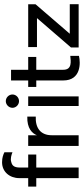

<svg xmlns="http://www.w3.org/2000/svg" viewBox="526 -1326 810 1903"><g transform="rotate(-90 931.5 -374.0)"><path d="M118 0H223V-420H352V-500H223V-582C223 -643 245 -660 278 -668C311 -679 352 -665 374 -656V-736C351 -747 322 -759 275 -759C180 -759 118 -683 118 -588V-500H34V-420H118Z M728 -509C611 -513 561 -460 543 -414V-500H437V0H543V-266C543 -379 617 -430 728 -425Z M881 -591C917 -591 947 -620 947 -656C947 -692 917 -722 881 -722C846 -722 815 -692 815 -656C815 -620 846 -591 881 -591ZM833 -500V0H928V-500Z M1330 3V-83C1275 -77 1192 -64 1192 -152V-420H1319V-500H1192V-670H1086V-500H1022V-420H1086V-153C1086 24 1259 20 1330 3Z M1413 -76V0H1842V-88H1549L1841 -427V-500H1417V-413H1704Z"/></g></svg>

Font: Oakes Medium
Style: Regular
Weight: 500
Designer: Samuel Oakes
Foundry: Samuel Oakes
Version: Version 1.003;PS 001.003;hotconv 1.0.88;makeotf.lib2.5.64775